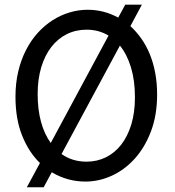

<svg xmlns="http://www.w3.org/2000/svg" viewBox="-20 -767 753 824"><path d="M141.6 -363.8Q141.6 -296.9 156 -244.1Q170.4 -191.4 197.8 -153.3L445.8 -614.3Q403.8 -639.6 351.6 -639.6Q305.2 -639.6 266.6 -620.4Q228 -601.1 200.2 -565.2Q172.4 -529.3 157 -478.3Q141.6 -427.2 141.6 -363.8ZM559.1 -349.1Q559.1 -421.4 542.2 -477.3Q525.4 -533.2 494.6 -571.3L244.1 -106Q290 -73.2 351.6 -73.2Q396.5 -73.2 434.6 -92Q472.7 -110.8 500.2 -146.2Q527.8 -181.6 543.5 -232.9Q559.1 -284.2 559.1 -349.1ZM588.9 -747.1 539.6 -654.8Q564.9 -631.8 586.2 -601.8Q607.4 -571.8 622.6 -535.2Q637.7 -498.5 646 -454.8Q654.3 -411.1 654.3 -361.3Q654.3 -273.4 628.2 -204.1Q602.1 -134.8 558.8 -86.7Q515.6 -38.6 460.4 -13.2Q405.3 12.2 346.7 12.2Q269 12.2 202.1 -27.8L167.5 36.6H95.2L151.4 -67.4Q103.5 -113.8 75 -185.1Q46.4 -256.3 46.4 -351.6Q46.4 -410.2 58.3 -460.4Q70.3 -510.7 91.6 -552.2Q112.8 -593.8 142.1 -626Q171.4 -658.2 205.8 -680.2Q240.2 -702.1 278.6 -713.6Q316.9 -725.1 356.4 -725.1Q391.1 -725.1 424.1 -716.6Q457 -708 487.3 -691.4L517.6 -747.1Z"/></svg>

Font: Andika Afr
Style: Regular
Weight: 400
Designer: Victor Gaultney, Annie Olsen, Julie Remington, Don Collingsworth, Eric Hays, Becca Hirsbrunner
Foundry: SIL International
Version: Version 5.000